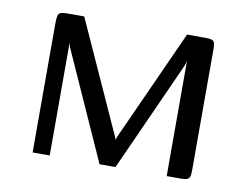

<svg xmlns="http://www.w3.org/2000/svg" viewBox="-58 -539 798 618"><g transform="rotate(10 341.0 -230.0)"><path d="M83 0V-420.8Q83 -448.2 88.4 -454.1Q93.8 -460 115.6 -460H170.6L336.5 -93.5L338.5 -86.4L339.7 -88.6L341.7 -95.7L506.8 -460H565.2Q585.7 -460 592.2 -455.4Q598.6 -450.8 598.6 -430.1V-31.1Q598.6 -17.4 596.1 -11Q593.5 -4.5 587 -2.3Q580.5 0 568.3 0H521.2V-376L516.9 -361.5L353.9 0H301.8L142.5 -354.8L138.9 -368.6V0Z"/></g></svg>

Font: Genos Thin
Style: Regular
Weight: 100
Designer: Robert E. Leuschke
Foundry: Robert E. Leuschke
Version: Version 1.010